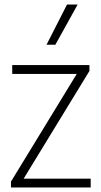

<svg xmlns="http://www.w3.org/2000/svg" viewBox="-20 -828 446 848"><path d="M28.5 0V-26L319 -501.5H34V-540.5H375V-514.5L84.5 -39H380.5V0ZM185.5 -630.5 276 -808H323L224.5 -630.5Z"/></svg>

Font: Encode Sans Semi Condensed ExtraLight
Style: Regular
Weight: 200
Width: 4
Designer: Multiple Designers
Foundry: Impallari Type
Version: Version 3.000; ttfautohint (v1.8.3) -l 8 -r 50 -G 200 -x 14 